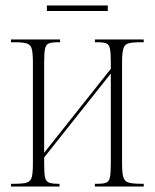

<svg xmlns="http://www.w3.org/2000/svg" viewBox="-20 -680 565 700"><path d="M151 -640V-660H373V-640ZM20 0V-10H35Q64 -10 78 -14.5Q92 -19 96 -35Q100 -51 100 -85V-451Q100 -485 96 -501Q92 -517 78 -521.5Q64 -526 35 -526H20V-536H199V-526H192Q168 -526 157.5 -521.5Q147 -517 144 -501.5Q141 -486 141 -453V-123L384 -429V-453Q384 -486 381 -501.5Q378 -517 368 -521.5Q358 -526 337 -526H326V-536H504V-526H494Q463 -526 448.5 -522Q434 -518 429.5 -502Q425 -486 425 -451V-85Q425 -50 429.5 -34.5Q434 -19 448.5 -14.5Q463 -10 494 -10H504V0H326V-10H337Q358 -10 368 -14.5Q378 -19 381 -34.5Q384 -50 384 -84V-412L141 -106V-84Q141 -50 144 -34.5Q147 -19 158 -14.5Q169 -10 191 -10H197V0Z"/></svg>

Font: Noto Serif Display ExtraCondensed ExtraLight
Style: Regular
Weight: 200
Width: 2
Designer: Monotype Design Team
Foundry: Monotype Imaging Inc.
Version: Version 2.009